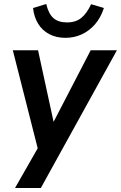

<svg xmlns="http://www.w3.org/2000/svg" viewBox="-20 -755 604 959"><path d="M55 184 183 -40 176 16 44 -504H170L253 -122H235L433 -504H564L184 184ZM307 -566Q261 -566 226 -584.5Q191 -603 170.5 -636.5Q150 -670 145 -715L211 -735Q222 -687 246.5 -665Q271 -643 315 -643Q358 -643 386 -665.5Q414 -688 435 -734L499 -715Q483 -666 454 -633Q425 -600 387.5 -583Q350 -566 307 -566Z"/></svg>

Font: Nunitoga
Style: Bold Italic
Weight: 700
Italic angle: -9°
Designer: Vernon Adams
Foundry: Vernon Adams
Version: Version 1.0